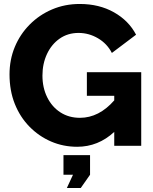

<svg xmlns="http://www.w3.org/2000/svg" viewBox="-20 -735 772 968"><path d="M369 5Q299 5 237.5 -21.5Q176 -48 128.5 -96.5Q81 -145 54.5 -211.5Q28 -278 28 -360Q28 -434 54.5 -498Q81 -562 129.5 -611Q178 -660 242.5 -687.5Q307 -715 382 -715Q480 -715 554.5 -673Q629 -631 666 -560L544 -468Q520 -515 474 -542Q428 -569 376 -569Q322 -569 281 -540.5Q240 -512 217 -463Q194 -414 194 -354Q194 -293 218 -244.5Q242 -196 284.5 -168.5Q327 -141 383 -141Q479 -141 556 -229V-252H418V-371H692V0H556V-70Q475 5 369 5ZM317 213 348 146H300V47H434V146L387 213Z"/></svg>

Font: Raleway ExtraBold
Style: Regular
Weight: 800
Designer: Matt McInerney, Pablo Impallari, Rodrigo Fuenzalida
Foundry: Matt McInerney, Pablo Impallari, Rodrigo Fuenzalida
Version: Version 4.026